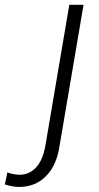

<svg xmlns="http://www.w3.org/2000/svg" viewBox="-158 -548 405 784"><path d="M183.1 -528.3 85.9 43.5Q74.2 127 29.5 171.6Q-15.1 216.3 -82.5 215.3Q-108.9 214.4 -138.2 205.1L-127.9 156.2Q-104 164.6 -80.6 165.5Q-39.6 166.5 -11 136Q17.6 105.5 27.8 43.9L125 -528.3Z"/></svg>

Font: Roboto Light
Style: Italic
Weight: 300
Italic angle: -12°
Designer: Google
Version: Version 2.134; 2016; ttfautohint (v1.6)